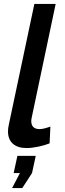

<svg xmlns="http://www.w3.org/2000/svg" viewBox="-20 -750 334 983"><path d="M116 8Q71 8 46 -14Q21 -36 21 -77Q21 -85 22 -94Q23 -103 25 -111L156 -730H265L143 -151Q142 -146 141 -141Q140 -136 140 -131Q140 -89 183 -89Q194 -89 209.5 -93Q225 -97 238 -102L234 -16Q209 -6 175.5 1Q142 8 116 8ZM42 213 82 136H50L69 48H163L144 136L94 213Z"/></svg>

Font: Raleway Thin SemiBold
Style: Italic
Weight: 600
Italic angle: -12°
Version: Version 4.026